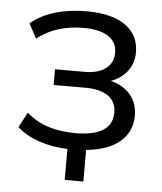

<svg xmlns="http://www.w3.org/2000/svg" viewBox="-50 -593 649 770"><g transform="rotate(5 274.0 -208.5)"><path d="M36 -62 68.2 -122.9Q106.3 -89.4 155.2 -73.5Q204 -57.7 264.5 -57.7Q413.8 -57.7 413.8 -153.6Q413.8 -196.5 382 -219.5Q350.2 -242.6 289.7 -242.6H161.7V-305.8H281Q334.5 -305.8 365.3 -328.6Q396.1 -351.4 396.1 -392.5Q396.1 -434.8 361.8 -457.9Q327.4 -481 261.5 -481Q206.2 -481 160.2 -466.5Q114.3 -452 75.1 -421.6L43.8 -480.5Q85.1 -514.9 142 -531.7Q199 -548.6 267.7 -548.6Q368.7 -548.6 424 -510.3Q479.2 -471.9 479.2 -400.9Q479.2 -350.1 445.3 -314.7Q411.3 -279.3 356.7 -271.1L355.1 -284.2Q419.6 -278.7 458.3 -242.5Q496.9 -206.3 496.9 -148.4Q496.9 -83.7 449.8 -43.3Q402.6 -2.9 314.2 5.5V132.8H239.1V8.2Q176.1 6.1 123.5 -12.1Q70.9 -30.3 36 -62Z"/></g></svg>

Font: Min Sans VF VF
Style: Regular
Weight: 400
Designer: Jinseong-Kim, NotoSansCJK, Nunito
Foundry: Jinseong-Kim
Version: Version 1.420;Glyphs 3.1.2 (3151)